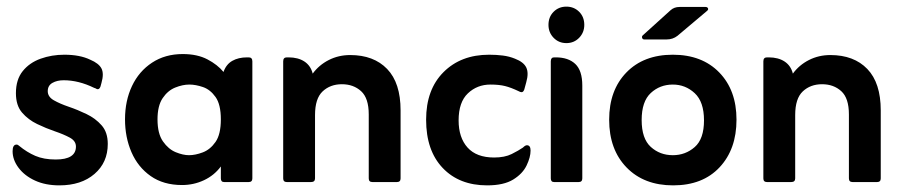

<svg xmlns="http://www.w3.org/2000/svg" viewBox="-20 -549 2720 579"><path d="M38 -109Q61 -90 86.5 -79Q112 -68 148 -68Q209 -68 209 -107Q209 -124 190.5 -134Q172 -144 145.5 -153Q119 -162 92 -175Q65 -188 46.5 -209.5Q28 -231 28 -268Q28 -309 48.5 -334.5Q69 -360 102.5 -372Q136 -384 174 -384Q221 -384 252 -369Q278 -358 286 -342.5Q294 -327 286 -299L283 -288Q280 -280 275 -280Q272 -280 270 -281.5Q268 -283 264 -284Q217 -307 172 -307Q152 -307 138 -299Q124 -291 124 -274Q124 -257 142.5 -246.5Q161 -236 187.5 -227Q214 -218 241 -205Q268 -192 286.5 -171Q305 -150 305 -115Q305 -59 265 -24.5Q225 10 159 10Q117 10 85.5 -4.5Q54 -19 36 -43Q18 -67 18 -93Q18 -113 30 -113Q34 -113 38 -109Z M646 -47Q626 -20 595 -5.5Q564 9 529 9Q473 9 434.5 -18Q396 -45 376.5 -90Q357 -135 357 -189Q357 -245 378 -289.5Q399 -334 438.5 -360Q478 -386 531 -386Q575 -386 605.5 -370Q636 -354 654 -332Q662 -355 680.5 -365.5Q699 -376 725 -376H730Q741 -376 741 -364V-11Q741 0 730 0H656Q646 0 646 -11ZM550 -81Q569 -81 591.5 -89.5Q614 -98 630 -121Q646 -144 646 -189Q646 -234 630 -256.5Q614 -279 592 -286.5Q570 -294 551 -294Q531 -294 508.5 -285Q486 -276 470.5 -253Q455 -230 455 -189Q455 -146 471.5 -122.5Q488 -99 510 -90Q532 -81 550 -81Z M923 -327Q942 -353 971.5 -368Q1001 -383 1036 -383Q1107 -383 1147.5 -341Q1188 -299 1188 -216V-11Q1188 0 1177 0H1103Q1092 0 1092 -11V-204Q1092 -253 1069 -274Q1046 -295 1011 -295Q976 -295 953 -273.5Q930 -252 930 -202V-11Q930 0 918 0H845Q834 0 834 -11V-364Q834 -376 845 -376H850Q879 -376 898 -363.5Q917 -351 923 -327Z M1557 -104Q1564 -111 1569 -111Q1580 -111 1580 -95Q1580 -75 1568 -50Q1556 -25 1527.5 -7.5Q1499 10 1449 10Q1365 10 1315 -42.5Q1265 -95 1265 -188Q1265 -279 1317.5 -331.5Q1370 -384 1455 -384Q1477 -384 1496.5 -381.5Q1516 -379 1533 -372Q1559 -362 1567 -345.5Q1575 -329 1567 -301L1561 -279Q1558 -271 1553 -271Q1549 -271 1544 -274Q1521 -285 1503 -289.5Q1485 -294 1459 -294Q1419 -294 1391 -267.5Q1363 -241 1363 -186Q1363 -134 1390 -104Q1417 -74 1470 -74Q1502 -74 1523 -84.5Q1544 -95 1557 -104Z M1634 -474Q1634 -498 1649.5 -513.5Q1665 -529 1688 -529Q1711 -529 1726.5 -513.5Q1742 -498 1742 -474Q1742 -451 1726.5 -435Q1711 -419 1688 -419Q1665 -419 1649.5 -435Q1634 -451 1634 -474ZM1651 0Q1641 0 1641 -11V-364Q1641 -376 1651 -376H1656Q1694 -376 1715 -356Q1736 -336 1736 -291V-11Q1736 0 1725 0Z M1923 -430Q1918 -430 1916.5 -434.5Q1915 -439 1918 -442L2002 -518Q2013 -528 2029 -528H2108Q2113 -528 2115 -524Q2117 -520 2112 -516L2023 -441Q2009 -430 1990 -430ZM2010 10Q1922 10 1869.5 -44Q1817 -98 1817 -188Q1817 -277 1869 -330.5Q1921 -384 2009 -384Q2097 -384 2149 -330.5Q2201 -277 2201 -188Q2201 -99 2150 -44.5Q2099 10 2010 10ZM2009 -81Q2047 -81 2075 -105.5Q2103 -130 2103 -186Q2103 -242 2075 -268Q2047 -294 2009 -294Q1970 -294 1942.5 -268.5Q1915 -243 1915 -187Q1915 -131 1942.5 -106Q1970 -81 2009 -81Z M2371 -327Q2390 -353 2419.5 -368Q2449 -383 2484 -383Q2555 -383 2595.5 -341Q2636 -299 2636 -216V-11Q2636 0 2625 0H2551Q2540 0 2540 -11V-204Q2540 -253 2517 -274Q2494 -295 2459 -295Q2424 -295 2401 -273.5Q2378 -252 2378 -202V-11Q2378 0 2366 0H2293Q2282 0 2282 -11V-364Q2282 -376 2293 -376H2298Q2327 -376 2346 -363.5Q2365 -351 2371 -327Z"/></svg>

Font: Zain
Style: Bold
Weight: 700
Designer: Zain,Boutros
Foundry: Mobile Telecommunications Company (Zain), 2024
Version: Version 1.50; ttfautohint (v1.8.4)